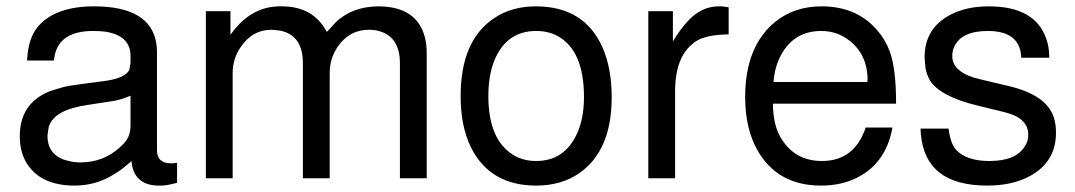

<svg xmlns="http://www.w3.org/2000/svg" viewBox="-20 -559 3372 602"><path d="M535.2 -48.8V14.2Q505.9 22 488.8 22.9H487.8H478Q407.2 22.9 394 -40L392.1 -54.2Q363.8 -27.8 336.9 -12.2Q280.8 22.9 213.9 22.9Q104 22.9 61 -51.8Q42 -85.9 42 -131.8Q42 -233.9 133.8 -272L145 -275.9L179.2 -286.1Q188 -288.1 198.2 -290Q228 -294.9 301.8 -304.2Q375 -313 386.2 -341.8V-342.8V-344.2L389.2 -361.8V-383.8Q389.2 -448.2 308.1 -460Q291 -461.9 272 -461.9Q168.9 -461.9 151.9 -387.2Q149.9 -377.9 148.9 -369.1H64.9Q67.9 -440.9 101.1 -478Q155.8 -539.1 274.9 -539.1Q451.2 -539.1 470.2 -422.9Q472.2 -411.1 472.2 -396V-87.9Q472.2 -46.9 517.1 -46.9H519Q524.9 -46.9 529.8 -47.9H530.8ZM389.2 -165V-258.8L378.9 -254.9Q362.8 -248 340.8 -243.2L254.9 -230Q148.9 -214.8 132.8 -161.1L128.9 -134.8V-133.8Q128.9 -68.8 195.8 -54.2Q211.9 -49.8 231.9 -49.8Q304.2 -49.8 356 -97.2Q369.1 -108.9 377 -120.1Q389.2 -138.2 389.2 -165Z M625.5 -523.9H702.6V-450.2Q756.8 -525.9 830.6 -537.1Q839.8 -538.1 850.6 -539.1H863.8Q952.6 -539.1 995.6 -474.1Q1000.5 -466.8 1004.9 -459L1033.7 -490.2Q1084.5 -538.1 1165.5 -539.1Q1287.6 -539.1 1312.5 -440.9Q1317.9 -418.9 1317.9 -393.1V0H1233.9V-360.8Q1233.9 -441.9 1170.9 -460.9Q1154.8 -465.8 1136.7 -465.8Q1075.7 -465.8 1038.6 -412.1Q1013.7 -376 1013.7 -329.1V0H929.7V-360.8Q929.7 -448.2 858.9 -462.9L832.5 -465.8Q770.5 -465.8 733.9 -410.2Q709.5 -375 709.5 -329.1V0H625.5Z M1660.2 -539.1Q1812 -539.1 1869.1 -410.2Q1897.9 -345.2 1897.9 -253.9Q1897.9 -86.9 1796.4 -16.1Q1740.2 22.9 1661.1 22.9Q1517.1 22.9 1457 -96.2Q1424.3 -162.1 1424.3 -257.8Q1424.3 -432.1 1529.3 -502Q1584 -539.1 1660.2 -539.1ZM1661.1 -461.9Q1568.4 -461.9 1530.3 -370.1Q1511.2 -323.2 1511.2 -257.8Q1511.2 -121.1 1589.4 -73.2Q1620.1 -54.2 1661.1 -54.2Q1751 -54.2 1790 -142.1Q1811 -189 1811 -254.9Q1811 -399.9 1729 -445.8Q1699.2 -461.9 1661.1 -461.9Z M2012.7 -523.9H2089.8V-429.2Q2114.7 -470.2 2138.7 -495.1Q2180.7 -539.1 2232.9 -539.1H2243.7L2264.6 -536.1V-451.2Q2192.9 -450.2 2161.6 -429.2Q2159.7 -428.2 2157.7 -426.8L2155.8 -424.8Q2096.7 -381.8 2096.7 -272V0H2012.7Z M2789.6 -233.9H2403.3Q2404.3 -162.1 2431.2 -122.1Q2474.6 -54.2 2557.1 -54.2Q2659.2 -54.2 2694.3 -159.2H2778.3Q2756.3 -38.1 2652.3 4.9Q2608.4 22.9 2554.2 22.9Q2418.5 22.9 2355.5 -86.9Q2316.4 -154.8 2316.4 -254.9Q2316.4 -413.1 2410.2 -490.2Q2470.2 -539.1 2556.2 -539.1Q2671.4 -539.1 2736.3 -457Q2756.3 -432.1 2768.6 -400.9Q2789.6 -347.2 2789.6 -233.9ZM2405.3 -301.8H2699.2L2700.2 -308.1Q2700.2 -388.2 2641.6 -433.1Q2603.5 -461.9 2555.2 -461.9Q2470.2 -461.9 2429.2 -387.2Q2409.2 -351.1 2405.3 -301.8Z M3270 -377.9H3182.1Q3179.2 -461.9 3077.1 -461.9Q2995.1 -461.9 2972.2 -413.1Q2965.8 -399.9 2965.8 -382.8Q2965.8 -337.9 3032.2 -315.9L3063 -308.1L3143.1 -289.1Q3261.2 -261.2 3284.2 -190.9Q3291 -169.9 3291 -143.1Q3291 -46.9 3201.2 -2.9Q3148.9 22.9 3075.2 22.9Q2880.9 22.9 2867.2 -139.2L2866.2 -155.8H2954.1Q2960 -108.9 2978 -88.9Q3011.2 -54.2 3082 -54.2Q3166 -54.2 3193.8 -101.1Q3204.1 -116.2 3204.1 -136.2Q3204.1 -182.1 3149.9 -201.2Q3141.1 -204.1 3130.9 -207H3129.9L3123 -209L3044.9 -228Q2926.3 -256.8 2895 -308.1Q2886.2 -324.2 2881.8 -345.2L2878.9 -378.9Q2878.9 -472.2 2962.9 -514.2Q3012.2 -539.1 3080.1 -539.1Q3225.1 -539.1 3260.3 -438Q3270 -411.1 3270 -377.9Z"/></svg>

Font: SolaimanLipi
Style: Normal
Weight: 400
Designer: Solaiman Karim
Foundry: Al Mamun Sumon
Version: Version 2.000